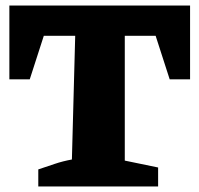

<svg xmlns="http://www.w3.org/2000/svg" viewBox="-20 -677 723 697"><path d="M670 -657V-389H596L545 -547H433V-94L554 -69V0H119V-62Q149 -72 178.5 -82Q208 -92 241 -98L253 -547H139L88 -389H14V-657Z"/></svg>

Font: Piazzolla SC ExtraBold
Style: Regular
Weight: 800
Designer: Juan Pablo del Peral
Foundry: Huerta Tipografica
Version: Version 1.330